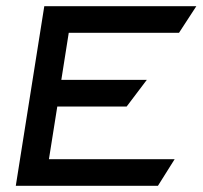

<svg xmlns="http://www.w3.org/2000/svg" viewBox="-20 -600 654 620"><path d="M31 0H490L544 -86H138L165 -256H389L454 -342H178L202 -494H558L614 -580H123Z"/></svg>

Font: Charger Pro
Style: ExBdSuExtObl
Weight: 400
Designer: Jasper
Foundry: Cannot Into Space Fonts
Version: Version 1.09